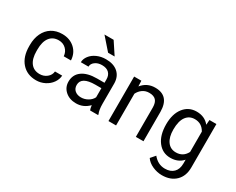

<svg xmlns="http://www.w3.org/2000/svg" viewBox="-121 -1258 2422 1974"><g transform="rotate(30 1090.0 -271.0)"><path d="M280.3 -64Q328.6 -64 364.7 -93.3Q400.9 -122.6 404.8 -166.5H490.2Q487.8 -121.1 459 -80.1Q430.2 -39.1 382.1 -14.6Q334 9.8 280.3 9.8Q172.4 9.8 108.6 -62.3Q44.9 -134.3 44.9 -259.3V-274.4Q44.9 -351.6 73.2 -411.6Q101.6 -471.7 154.5 -504.9Q207.5 -538.1 279.8 -538.1Q368.7 -538.1 427.5 -484.9Q486.3 -431.6 490.2 -346.7H404.8Q400.9 -397.9 366 -430.9Q331.1 -463.9 279.8 -463.9Q210.9 -463.9 173.1 -414.3Q135.3 -364.7 135.3 -271V-253.9Q135.3 -162.6 172.9 -113.3Q210.4 -64 280.3 -64Z M918 0Q910.2 -15.6 905.3 -55.7Q842.3 9.8 754.9 9.8Q676.8 9.8 626.7 -34.4Q576.7 -78.6 576.7 -146.5Q576.7 -229 639.4 -274.7Q702.1 -320.3 815.9 -320.3H903.8V-361.8Q903.8 -409.2 875.5 -437.3Q847.2 -465.3 792 -465.3Q743.7 -465.3 710.9 -440.9Q678.2 -416.5 678.2 -381.8H587.4Q587.4 -421.4 615.5 -458.3Q643.6 -495.1 691.7 -516.6Q739.7 -538.1 797.4 -538.1Q888.7 -538.1 940.4 -492.4Q992.2 -446.8 994.1 -366.7V-123.5Q994.1 -50.8 1012.7 -7.8V0ZM768.1 -68.8Q810.5 -68.8 848.6 -90.8Q886.7 -112.8 903.8 -147.9V-256.3H833Q667 -256.3 667 -159.2Q667 -116.7 695.3 -92.8Q723.6 -68.8 768.1 -68.8ZM858.9 -606.4H781.2L655.3 -750H764.2Z M1221.2 -528.3 1224.1 -461.9Q1284.7 -538.1 1382.3 -538.1Q1549.8 -538.1 1551.3 -349.1V0H1460.9V-349.6Q1460.4 -406.7 1434.8 -434.1Q1409.2 -461.4 1355 -461.4Q1311 -461.4 1277.8 -438Q1244.6 -414.6 1226.1 -376.5V0H1135.7V-528.3Z M1666 -268.6Q1666 -392.1 1723.1 -465.1Q1780.3 -538.1 1874.5 -538.1Q1971.2 -538.1 2025.4 -469.7L2029.8 -528.3H2112.3V-12.7Q2112.3 89.8 2051.5 148.9Q1990.7 208 1888.2 208Q1831.1 208 1776.4 183.6Q1721.7 159.2 1692.9 116.7L1739.7 62.5Q1797.9 134.3 1881.8 134.3Q1947.8 134.3 1984.6 97.2Q2021.5 60.1 2021.5 -7.3V-52.7Q1967.3 9.8 1873.5 9.8Q1780.8 9.8 1723.4 -64.9Q1666 -139.6 1666 -268.6ZM1756.8 -258.3Q1756.8 -168.9 1793.5 -117.9Q1830.1 -66.9 1896 -66.9Q1981.4 -66.9 2021.5 -144.5V-385.7Q1980 -461.4 1897 -461.4Q1831.1 -461.4 1793.9 -410.2Q1756.8 -358.9 1756.8 -258.3Z"/></g></svg>

Font: SteelSelectRoboto
Style: Roboto-Regular
Weight: 400
Designer: Google
Version: Version 2.137; 2017